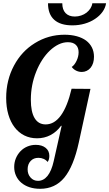

<svg xmlns="http://www.w3.org/2000/svg" viewBox="-20 -974 684 1201"><path d="M280.3 -953.6H369.6Q369.6 -913.6 390.1 -892.1Q410.6 -870.6 448.2 -870.6Q468.3 -870.6 487.3 -877Q506.3 -883.3 521.5 -895Q536.1 -906.7 545.7 -921.6Q555.2 -936.5 557.6 -953.6H643.6Q639.2 -924.8 621.1 -899.7Q603 -874.5 574.2 -855.5Q545.9 -836.4 509.5 -825.9Q473.1 -815.4 432.6 -815.4Q357.9 -815.4 319.1 -850.3Q280.3 -885.3 280.3 -953.6ZM113.8 169.4Q92.3 151.4 80.6 126Q68.8 100.6 68.8 70.8Q68.8 42 79.1 16.8Q89.4 -8.3 107.9 -27.8Q126 -46.9 150.9 -57.4Q175.8 -67.9 203.6 -67.9Q242.2 -67.9 265.4 -49.3Q288.6 -30.8 288.6 1Q288.6 24.9 277.8 39.1Q268.6 26.9 253.2 20Q237.8 13.2 220.7 13.2Q189.9 13.2 171.9 32.7Q152.8 52.7 152.8 85Q152.8 116.7 171.4 136.7Q189.5 157.2 217.8 157.2Q252.4 157.2 277.3 126.2Q302.2 95.2 315.9 34.2L365.7 -187H361.8Q334 -148.9 295.7 -128.9Q257.3 -108.9 211.9 -108.9Q168 -108.9 132.3 -126.7Q96.7 -144.5 71.3 -177.7Q45.9 -210.9 32.2 -257.8Q18.6 -304.7 18.6 -361.8Q18.6 -417 31 -468Q43.5 -519 67.4 -563.5Q115.2 -653.3 197.8 -704.1Q282.7 -756.8 383.8 -756.8Q425.8 -756.8 460.2 -747.3Q494.6 -737.8 518.6 -720.2Q542.5 -702.1 555.2 -676.5Q567.9 -650.9 567.9 -619.1Q567.9 -576.7 546.9 -550.3Q536.6 -537.6 522.2 -530.8Q507.8 -523.9 491.7 -523.9Q473.1 -523.9 456.5 -532Q439.9 -540 428.7 -555.2Q446.3 -566.9 459 -593.8Q471.7 -620.6 471.7 -647Q471.7 -677.2 454.3 -693.6Q437 -710 404.8 -710Q375.5 -710 346.9 -696.3Q318.4 -682.6 292 -657.7Q266.1 -633.3 244.1 -599.4Q222.2 -565.4 206.5 -525.9Q172.9 -442.4 172.9 -350.1Q172.9 -274.4 196.5 -235.1Q220.2 -195.8 265.6 -195.8Q320.3 -195.8 361.1 -252.2Q401.9 -308.6 427.7 -418.9L545.9 -418L472.7 -82Q440.4 66.4 382.3 137.2Q324.2 207 231 207Q194.8 207 165 197.3Q135.3 187.5 113.8 169.4Z"/></svg>

Font: Pattaya
Style: Regular
Weight: 400
Designer: Pablo Impallari / Thai characters Designed by Thanarat Vachiruckul and Suppakit Chalermlarp
Foundry: Pablo Impallari
Version: Version 2.000